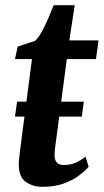

<svg xmlns="http://www.w3.org/2000/svg" viewBox="-20 -711 400 741"><path d="M37.7 -261 46.1 -318.7H303.3L295.8 -261ZM198.3 -183.7Q196.2 -167.4 194.5 -155.2Q192.8 -142.9 191.7 -132.6Q190.6 -122.3 190.6 -111.8Q190.6 -93.4 199.2 -83.8Q207.9 -74.2 225.2 -74.2Q251.6 -74.2 272.3 -83.2Q292.9 -92.3 310.1 -106.6L322.1 -67Q309.1 -52 285.5 -34.1Q261.9 -16.1 226.8 -3Q191.7 10 143.3 10Q106.3 10 79.4 -9.2Q52.4 -28.4 52.4 -76.4Q52.4 -80.1 52.7 -85.8Q52.9 -91.5 54.2 -102.1Q55.5 -112.8 57.6 -130.6Q59.7 -148.4 63.3 -176.3L103.4 -483.1H37.8L48.3 -531.3L115.4 -553.3Q128.3 -565.1 141.4 -589Q154.5 -612.9 166.4 -640.4Q178.3 -668 187.3 -691H268.4L247.6 -555H360.4L350.4 -483.1H237.9Z"/></svg>

Font: Merriweather Light
Style: Italic
Weight: 300
Italic angle: -7.8°
Designer: Eben Sorkin
Foundry: Eben Sorkin
Version: Version 2.101